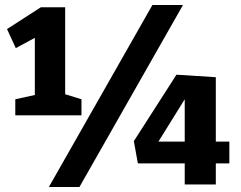

<svg xmlns="http://www.w3.org/2000/svg" viewBox="-20 -736 960 766"><path d="M588 -716H710L297 10H175ZM41 -340 119 -357V-585L43 -544L8 -620L143 -707H240V-360L305 -340V-276H41ZM895 -171V-84H841V0H717V-84H530L514 -173L684 -438L841 -428V-171ZM717 -340 612 -171H717Z"/></svg>

Font: Bitter Pro OGT
Style: Bold
Weight: 700
Designer: Sol Matas, and Bitter project Authors
Foundry: Sol Matas
Version: Version 2.110